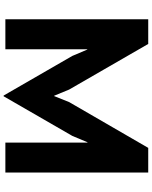

<svg xmlns="http://www.w3.org/2000/svg" viewBox="94 -944 861 1090"><g transform="rotate(90 525.0 -399.5)"><path d="M960 -810V1H790V-465H788L752 -379L527 11H523L298 -379L262 -464H260V1H90V-810H230L489 -361L524 -276H526L560 -361L820 -810Z"/></g></svg>

Font: Sinkin Sans 700 Bold
Style: Bold
Weight: 700
Designer: Keith Bates
Foundry: K-Type
Version: Sinkin Sans (version 1.0)  by Keith Bates   •   © 2014   www